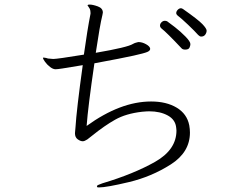

<svg xmlns="http://www.w3.org/2000/svg" viewBox="-20 -783 1040 840"><path d="M393 -506Q365 -315 359 -232Q507 -339 641 -339Q708 -339 753 -312Q798 -285 808 -235Q811 -218 811 -203Q811 -117 727 -63.5Q643 -10 544.5 13.5Q446 37 413 37Q405 37 405 35L404 31Q404 27 428 19Q565 -22 658.5 -75Q752 -128 752 -212L751 -223Q748 -259 714.5 -277.5Q681 -296 633 -296Q622 -296 601 -294Q531 -286 484 -259.5Q437 -233 385 -191L362 -173Q350 -165 342 -165Q332 -165 320 -173.5Q308 -182 308 -200Q308 -206 309 -212Q310 -218 310 -223Q315 -304 342 -498Q276 -487 253.5 -483.5Q231 -480 223 -480Q212 -480 199 -490Q186 -500 177 -512.5Q168 -525 168 -530Q168 -531 172 -531Q176 -531 181.5 -529.5Q187 -528 190 -527Q209 -525 213 -525Q231 -525 347 -544Q362 -652 376 -723V-727Q376 -737 373 -744Q370 -750 366.5 -754.5Q363 -759 363 -759L364 -761Q365 -763 372 -763Q386 -763 408 -755Q430 -747 430 -728Q430 -725 428 -717Q417 -673 399 -552Q539 -576 562 -591Q568 -595 581 -598L586 -599Q602 -599 619 -589.5Q636 -580 637 -570V-569Q637 -561 624 -555.5Q611 -550 564 -539.5Q517 -529 393 -506ZM701 -692Q706 -692 711 -690Q720 -684 745 -664.5Q770 -645 791.5 -623Q813 -601 813 -590Q813 -583 809 -574.5Q805 -566 790 -566Q779 -566 774 -572Q708 -642 687 -658Q680 -664 680 -671Q680 -679 686.5 -685.5Q693 -692 701 -692ZM772 -747Q774 -747 780 -744Q847 -697 865.5 -677.5Q884 -658 884 -649Q884 -640 878 -631.5Q872 -623 860 -623Q854 -623 847 -630Q833 -646 802.5 -675Q772 -704 757 -715Q751 -720 751 -726Q751 -733 757.5 -740Q764 -747 772 -747Z"/></svg>

Font: JyunsaiKaai Light
Style: Regular
Weight: 300
Designer: Fontworks Inc.
Version: Version 0.030;April 7, 2024;FontCreator 14.0.0.2901 64-bit